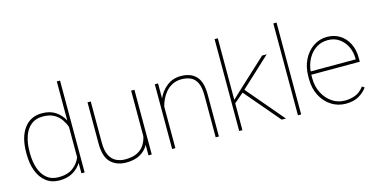

<svg xmlns="http://www.w3.org/2000/svg" viewBox="-75 -1127 2974 1514"><g transform="rotate(-15 1412.5 -370.0)"><path d="M59.6 -259.3V-269.5Q59.6 -394.5 112.1 -466.3Q164.6 -538.1 258.8 -538.1Q324.2 -538.1 368.7 -508.5Q413.1 -479 438 -431.2V-750H464.4V0H438V-85Q413.6 -43.9 368.4 -17.1Q323.2 9.8 257.8 9.8Q195.3 9.8 150.9 -23.9Q106.4 -57.6 83 -118.2Q59.6 -178.7 59.6 -259.3ZM86.9 -269.5V-259.3Q86.9 -189 105.5 -134.3Q124 -79.6 161.9 -48.1Q199.7 -16.6 257.3 -16.6Q330.1 -16.6 374.8 -49.3Q419.4 -82 438 -131.3V-378.4Q427.7 -409.2 407 -439.9Q386.2 -470.7 350.3 -491.2Q314.5 -511.7 258.3 -511.7Q200.2 -511.7 162.1 -480.5Q124 -449.2 105.5 -394.5Q86.9 -339.8 86.9 -269.5Z M985.4 0V-85.4Q961.9 -41.5 917 -15.9Q872.1 9.8 803.2 9.8Q725.6 9.8 677.5 -36.4Q629.4 -82.5 629.4 -192.9V-528.3H655.8V-191.9Q655.8 -127.4 674.8 -88.9Q693.8 -50.3 727.1 -33.4Q760.3 -16.6 802.2 -16.6Q860.8 -16.6 898.9 -35.6Q937 -54.7 957.5 -86.7Q978 -118.7 985.4 -156.7V-528.3H1012.2V0Z M1391.1 -512.2Q1348.1 -512.2 1315.7 -495.1Q1283.2 -478 1260.7 -451.2Q1238.3 -424.3 1224.6 -394.3Q1210.9 -364.3 1205.1 -338.4V0H1178.7V-528.3H1205.1V-405.8Q1229 -461.4 1277.6 -499.8Q1326.2 -538.1 1392.6 -538.1Q1472.7 -538.1 1516.6 -492.4Q1560.5 -446.8 1560.5 -341.8V0H1534.2V-341.8Q1534.2 -409.2 1515.9 -446Q1497.6 -482.9 1465.3 -497.6Q1433.1 -512.2 1391.1 -512.2Z M2073.2 0 1830.1 -285.6 1829.1 -284.7 1752.4 -219.2V0H1726.1V-750H1752.4V-247.6L1814.5 -306.2L2054.7 -528.3H2092.3L1849.6 -303.7L2107.4 0Z M2231.9 -750V0H2205.6V-750Z M2595.2 9.8Q2531.2 9.8 2478.5 -23.9Q2425.8 -57.6 2394.8 -116.9Q2363.8 -176.3 2363.8 -252.9V-274.4Q2363.8 -351.6 2393.8 -411.1Q2423.8 -470.7 2474.1 -504.4Q2524.4 -538.1 2585.4 -538.1Q2644 -538.1 2689.5 -509.8Q2734.9 -481.4 2760.5 -430.7Q2786.1 -379.9 2786.1 -312.5V-281.7H2390.1Q2390.1 -278.3 2390.1 -274.4V-252.9Q2390.1 -187 2417.2 -133.3Q2444.3 -79.6 2490.7 -47.9Q2537.1 -16.1 2595.2 -16.1Q2640.6 -16.1 2679.9 -31.2Q2719.2 -46.4 2752 -88.9L2770.5 -75.7Q2744.1 -38.1 2701.4 -14.2Q2658.7 9.8 2595.2 9.8ZM2585.4 -511.7Q2532.2 -511.7 2490.7 -484.9Q2449.2 -458 2423.6 -411.9Q2397.9 -365.7 2392.1 -308.1H2759.8V-314.5Q2759.8 -367.7 2738.3 -412.4Q2716.8 -457 2677.7 -484.4Q2638.7 -511.7 2585.4 -511.7Z"/></g></svg>

Font: Vazirmatn UI FD Thin
Style: Regular
Weight: 100
Designer: Saber Rastikerdar
Foundry: Saber Rastikerdar
Version: Version 33.003